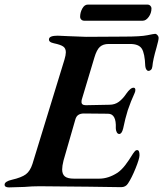

<svg xmlns="http://www.w3.org/2000/svg" viewBox="-67 -809 709 834"><path d="M-47 -7Q-47 -14 -38.5 -19.5Q-30 -25 -16 -28Q27 -38 45.5 -52Q64 -66 74 -97L213 -550Q219 -570 219 -582Q219 -599 207.5 -607Q196 -615 167 -621Q143 -626 146 -640Q148 -654 184 -654L228 -652Q303 -649 307 -649L471 -650Q544 -650 573 -656Q602 -662 607 -662Q612 -662 617 -656.5Q622 -651 622 -644Q622 -635 613 -603Q597 -548 595 -521Q594 -511 589 -506Q584 -501 578 -501Q573 -501 569 -506.5Q565 -512 564 -522Q562 -577 549 -597.5Q536 -618 498 -618H405Q381 -618 367 -605.5Q353 -593 343 -559L289 -379Q287 -374 287 -366Q287 -352 306 -352L408 -354Q432 -354 449.5 -367Q467 -380 483 -404Q490 -414 498 -421Q506 -428 513 -428Q521 -428 521 -418Q521 -411 517 -403Q502 -371 488 -330Q477 -295 468 -251Q462 -227 451 -227Q444 -227 440 -235Q436 -243 436 -252Q439 -315 402 -315L297 -316Q283 -316 273.5 -310Q264 -304 260 -289L209 -112Q203 -88 203 -73Q203 -52 215 -42.5Q227 -33 254 -33H364Q404 -33 444 -59Q461 -71 476.5 -91Q492 -111 511 -142Q513 -144 516 -148.5Q519 -153 522 -155Q525 -157 529 -157Q539 -157 539 -135Q539 -120 522 -78Q505 -36 489 -12Q479 4 459 4L319 2Q175 0 105 0Q72 0 39 3Q-7 5 -28 5Q-47 5 -47 -7ZM281 -735Q281 -755 290.5 -772Q300 -789 314 -789H574Q581 -789 586 -784Q591 -779 591 -773Q591 -752 579 -735.5Q567 -719 553 -719H299Q291 -719 286 -724Q281 -729 281 -735Z"/></svg>

Font: EB Garamond SemiBold
Style: Italic
Weight: 600
Italic angle: -17.2°
Designer: Georg Duffner and Octavio Pardo
Foundry: Georg Duffner
Version: Version 1.000